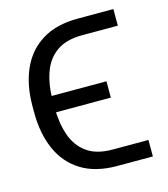

<svg xmlns="http://www.w3.org/2000/svg" viewBox="-88 -616 602 687"><g transform="rotate(-15 213.0 -273.0)"><path d="M262.2 -61H394.5V0H262.2Q182.6 0 129.9 -32.7Q77.1 -65.4 51 -124.5Q24.9 -183.6 24.9 -262.7V-284.7Q24.9 -363.3 51.3 -422.1Q77.6 -481 130.4 -513.4Q183.1 -545.9 262.2 -545.9H394.5V-484.4H262.2Q203.1 -484.4 167.5 -459.2Q131.8 -434.1 116 -388.9Q100.1 -343.8 100.1 -284.7V-262.7Q100.1 -203.6 115.5 -158.2Q130.9 -112.8 166.5 -86.9Q202.1 -61 262.2 -61ZM303.7 -302.7V-242.2H47.9V-302.7Z"/></g></svg>

Font: Inter 17pt Light
Style: Regular
Weight: 300
Version: Version 4.001;git-66647c0bb